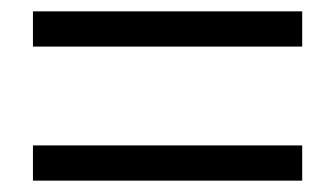

<svg xmlns="http://www.w3.org/2000/svg" viewBox="-20 -537 589 338"><path d="M38 -455H512V-517H38ZM38 -219H512V-281H38Z"/></svg>

Font: Noto Sans CJK HK DemiLight
Style: Regular
Weight: 350
Designer: Ryoko NISHIZUKA 西塚涼子 (kana, bopomofo & ideographs); Paul D. Hunt (Latin, Greek & Cyrillic); Sandoll Communications 산돌커뮤니
Foundry: Adobe
Version: Version 2.004;hotconv 1.0.118;makeotfexe 2.5.65603